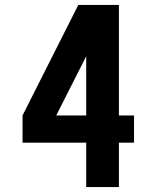

<svg xmlns="http://www.w3.org/2000/svg" viewBox="-20 -755 640 775"><path d="M328 0V-179H71V-289L296 -735H460V-289H521V-179H460V0ZM207 -289H328V-528Z"/></svg>

Font: Iosevka SS04 XBd Ex
Style: Regular
Weight: 800
Width: 7
Monospace: yes
Designer: Belleve Invis
Foundry: Belleve Invis
Version: Version 19.0.0; ttfautohint (v1.8.4)